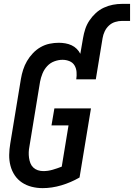

<svg xmlns="http://www.w3.org/2000/svg" viewBox="-20 -964 692 992"><path d="M200 8Q171 8 143.5 1Q116 -6 93.5 -21Q71 -36 56 -58.5Q41 -81 34 -108Q27 -135 27.5 -164Q28 -193 33 -222L88 -556Q92 -580 99.5 -603.5Q107 -627 119.5 -648.5Q132 -670 150 -689Q168 -708 190 -720.5Q212 -733 236 -738Q260 -743 284 -743Q301 -743 318 -740Q335 -737 350 -730Q365 -723 376.5 -711.5Q388 -700 395 -686L409 -767Q413 -791 420.5 -814Q428 -837 442 -858Q456 -879 475 -896.5Q494 -914 517 -924.5Q540 -935 563.5 -939.5Q587 -944 611 -944H652V-856H611Q593 -856 575 -850.5Q557 -845 543 -832Q529 -819 521 -802Q513 -785 510 -767L475 -554H374Q377 -573 375.5 -592Q374 -611 365 -626Q356 -641 339 -648Q322 -655 303 -655Q282 -655 260.5 -647Q239 -639 223.5 -622Q208 -605 199.5 -584Q191 -563 187 -542L132 -207Q129 -192 128.5 -177.5Q128 -163 130 -148.5Q132 -134 137 -121Q142 -108 152 -98.5Q162 -89 175.5 -84.5Q189 -80 204 -80Q228 -80 252 -87Q276 -94 299 -103L334 -316H246L261 -404H450L391 -47Q346 -21 297 -6.5Q248 8 200 8Z"/></svg>

Font: Iosevka SS04 Semibold
Style: Italic
Weight: 600
Italic angle: -9°
Monospace: yes
Designer: Belleve Invis
Foundry: Belleve Invis
Version: Version 19.0.0; ttfautohint (v1.8.4)